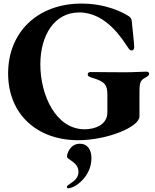

<svg xmlns="http://www.w3.org/2000/svg" viewBox="-20 -762 855 1062"><path d="M411.9 13.5C574.6 13.5 751.4 -60.4 751.4 -117.9V-247.2C751.4 -311.8 756.4 -317.1 788.4 -335.2C799 -341.3 804.7 -345.9 804.7 -353.7C804.7 -360.8 799.7 -365.8 789.8 -365.8C764.9 -365.8 728 -362.2 666.2 -362.2C571.7 -362.2 534.1 -363.6 481.5 -363.6C470.2 -363.6 465.2 -358 465.2 -350.1C465.2 -341.6 471.9 -336.6 492.2 -331C560.4 -310.7 573.9 -292.3 573.9 -237.9V-140.6C573.9 -71.7 505.7 -46.9 448.2 -46.9C288.4 -46.9 203.1 -236.5 203.1 -405.5C203.1 -564.6 279.1 -693.2 418.3 -693.2C568.9 -693.2 658.4 -542.6 689.6 -496.4C697.4 -485.1 701.7 -483 708.1 -483C718 -483 722.3 -491.5 722.3 -502.8C722.3 -510.7 722.3 -516.3 708.8 -645.6C707.4 -661.9 698.9 -668.3 687.5 -675.4C662.6 -691.1 569.6 -742.2 431.1 -742.2C186.8 -742.2 24.9 -583.1 24.9 -355.8C24.9 -130 185.4 13.5 411.9 13.5ZM350.1 271.7C350.1 275.6 350.5 279.5 356.2 279.5C394.2 279.5 485.8 215.6 485.8 112.9C485.8 63.9 462.4 33 422.2 33C369 33 350.5 85.9 350.5 104.4C350.5 121.4 414.4 134.6 414.1 188.6C414.4 231.5 373.9 247.9 355.1 263.1C351.9 265.6 350.1 268.8 350.1 271.7Z"/></svg>

Font: Margiela Serif
Style: Bold
Weight: 700
Designer: Andreas Faust, Stefan Endress
Version: Version 1.002;FEAKit 1.0